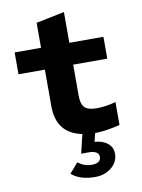

<svg xmlns="http://www.w3.org/2000/svg" viewBox="-101 -760 801 1082"><g transform="rotate(-10 300.0 -219.0)"><path d="M398 10H397L385 58Q432 62 459.5 84.5Q487 107 487 144Q487 190 449 222Q411 254 355 254Q268 254 220 212L269 155Q305 183 346 183Q400 183 400 146Q400 129 385 120Q370 111 344 111H299L325 3Q180 -26 180 -182V-391H29V-516H180V-659L342 -692V-516H537V-391H342V-214Q342 -165 361.5 -145.5Q381 -126 430 -126Q452 -126 477 -129Q502 -132 540 -142V-11Q510 -3 470.5 3.5Q431 10 398 10Z"/></g></svg>

Font: Red Hat Mono
Style: Bold
Weight: 700
Monospace: yes
Designer: Pentagram, MCKL
Foundry: Pentagram, MCKL
Version: Version 1.023; ttfautohint (v1.8.3)